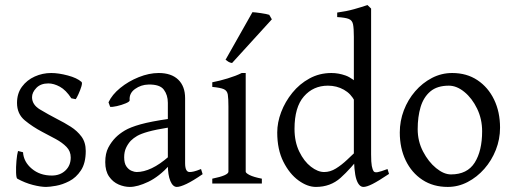

<svg xmlns="http://www.w3.org/2000/svg" viewBox="-20 -716 2006 749"><path d="M314.5 -127Q314.5 -79.6 295.7 -51.3Q276.9 -22.9 250.2 -9.3Q223.6 4.4 198.2 8.8Q172.9 13.2 159.7 13.2Q138.7 13.2 108.2 5.4Q77.6 -2.4 47.4 -19Q43.5 -21.5 42.7 -42.5Q42 -63.5 44.2 -88.6Q46.4 -113.8 50.3 -127L69.8 -122.1Q72.3 -84.5 104 -57.9Q135.7 -31.2 182.1 -31.2Q214.4 -31.2 235.1 -50.8Q255.9 -70.3 255.9 -101.6Q255.9 -126 239.5 -142.8Q223.1 -159.7 197.5 -173.6Q171.9 -187.5 144.5 -201.7Q107.4 -221.2 76.9 -246.3Q46.4 -271.5 46.4 -314.5Q46.4 -351.6 65.7 -377.7Q85 -403.8 115.5 -417.5Q146 -431.2 179.7 -431.2Q208.5 -431.2 244.4 -421.6Q280.3 -412.1 297.9 -396.5Q301.8 -393.1 297.4 -378.4Q293 -363.8 286.1 -348.9Q279.3 -334 275.4 -329.1L258.3 -332.5Q237.3 -364.7 213.6 -377.7Q189.9 -390.6 168.5 -390.6Q138.7 -390.6 121.8 -373Q105 -355.5 105 -336.9Q105 -307.6 135.7 -289.1Q166.5 -270.5 204.1 -251Q230.5 -237.8 255.9 -221.7Q281.2 -205.6 297.9 -183.1Q314.5 -160.6 314.5 -127Z M770.5 -36.6Q732.4 -10.3 707.5 1.5Q682.6 13.2 669.9 13.2Q654.3 13.2 644.5 -10Q634.8 -33.2 634.8 -73.2V-314.9Q634.8 -345.2 619.1 -366.2Q603.5 -387.2 559.1 -386.2Q530.3 -385.7 506.8 -368.9Q483.4 -352.1 485.8 -325.2Q486.8 -319.8 470.7 -313Q454.6 -306.2 435.8 -302Q417 -297.9 409.7 -299.3L403.3 -316.9Q417 -346.7 449 -372.8Q481 -398.9 521.2 -415Q561.5 -431.2 599.1 -431.2Q648.4 -431.2 675.3 -405.3Q702.1 -379.4 702.1 -333V-79.6Q702.1 -44.9 719.7 -44.9Q726.6 -44.9 736.3 -47.1Q746.1 -49.3 764.2 -56.6ZM639.2 -218.8Q587.4 -210.4 558.6 -202.4Q529.8 -194.3 515.1 -185.8Q500.5 -177.2 490.2 -167Q479 -154.8 471.7 -139.2Q464.4 -123.5 464.4 -102.5Q464.4 -79.1 473.1 -66.7Q481.9 -54.2 493.4 -49.6Q504.9 -44.9 512.7 -44.9Q540.5 -44.9 572 -59.8Q603.5 -74.7 639.2 -106L642.6 -72.8Q600.6 -26.9 558.6 -6.8Q516.6 13.2 486.3 13.2Q464.8 13.2 442.6 3.7Q420.4 -5.9 405.5 -27.3Q390.6 -48.8 390.6 -83.5Q390.6 -117.7 402.6 -140.4Q414.6 -163.1 431.2 -179.7Q445.8 -194.3 467 -207Q488.3 -219.7 528.3 -231Q568.4 -242.2 639.2 -252.4Z M808.1 0V-19Q871.1 -31.7 871.1 -46.4V-300.8Q871.1 -331.5 868.7 -346.9Q866.2 -362.3 853 -368.2Q839.8 -374 808.1 -377V-395Q836.4 -400.4 868.4 -410.2Q900.4 -419.9 922.9 -431.2H938.5V-46.4Q938.5 -41 953.6 -33.2Q968.8 -25.4 1001.5 -19V0ZM885.3 -470.2Q877.4 -471.2 871.3 -474.9Q865.2 -478.5 859.9 -482.9L964.8 -668.5Q975.6 -668 997.8 -664.8Q1020 -661.6 1030.3 -658.2L1040.5 -640.6Z M1497.6 -37.6Q1456.1 -9.8 1433.3 1.7Q1410.6 13.2 1397.9 13.2Q1379.9 13.2 1370.1 -16.8Q1360.4 -46.9 1360.4 -122.1V-572.3Q1360.4 -605.5 1357.2 -621.1Q1354 -636.7 1340.6 -642.1Q1327.1 -647.5 1295.4 -649.4V-667Q1332 -671.9 1361.3 -680.2Q1390.6 -688.5 1413.6 -696.3L1427.7 -682.6V-113.8Q1427.7 -82.5 1430.4 -68.4Q1433.1 -54.2 1438 -47.4Q1441.9 -42.5 1453.4 -44.4Q1464.8 -46.4 1491.7 -56.6ZM1393.6 -116.7Q1348.1 -57.6 1308.6 -22.2Q1269 13.2 1212.4 13.2Q1179.2 13.2 1144.3 -12.2Q1109.4 -37.6 1085.4 -85.2Q1061.5 -132.8 1061.5 -199.2Q1061.5 -238.3 1076.9 -278.8Q1092.3 -319.3 1120.4 -354Q1148.4 -388.7 1187.3 -409.9Q1226.1 -431.2 1272.9 -431.2Q1300.3 -431.2 1327.6 -421.6Q1355 -412.1 1390.1 -377Q1390.1 -350.1 1384 -340.3Q1377.9 -330.6 1363.3 -321.8Q1349.6 -350.1 1321.5 -366Q1293.5 -381.8 1259.3 -381.8Q1202.1 -381.8 1165.5 -339.8Q1128.9 -297.9 1128.9 -213.4Q1128.9 -162.6 1147.5 -124.5Q1166 -86.4 1192.9 -65.7Q1219.7 -44.9 1244.6 -44.9Q1268.1 -44.9 1290.3 -58.6Q1312.5 -72.3 1334.2 -92.8Q1356 -113.3 1377 -133.3Q1382.8 -130.4 1387.2 -125.2Q1391.6 -120.1 1393.6 -116.7Z M1930.7 -217.8Q1930.7 -172.9 1914.3 -131.3Q1897.9 -89.8 1869.4 -57.4Q1840.8 -24.9 1804.2 -5.9Q1767.6 13.2 1726.6 13.2Q1669.9 13.2 1627.9 -14.4Q1585.9 -42 1562.7 -90.1Q1539.6 -138.2 1539.6 -199.2Q1539.6 -244.1 1555.4 -285.6Q1571.3 -327.1 1599.6 -359.9Q1627.9 -392.6 1665 -411.9Q1702.1 -431.2 1744.1 -431.2Q1800.8 -431.2 1842.5 -403.3Q1884.3 -375.5 1907.5 -327.4Q1930.7 -279.3 1930.7 -217.8ZM1860.8 -204.1Q1860.8 -251.5 1841.3 -292Q1821.8 -332.5 1791.7 -357.2Q1761.7 -381.8 1731 -381.8Q1685.5 -381.8 1658.9 -359.4Q1632.3 -336.9 1620.8 -298.6Q1609.4 -260.3 1609.4 -212.4Q1609.4 -165 1630.4 -124.8Q1651.4 -84.5 1681.4 -60.1Q1711.4 -35.6 1739.3 -35.6Q1802.7 -35.6 1831.8 -81.5Q1860.8 -127.4 1860.8 -204.1Z"/></svg>

Font: Dai Banna SIL Light
Style: Regular
Weight: 300
Designer: Victor Gaultney
Foundry: SIL International
Version: Version 4.000